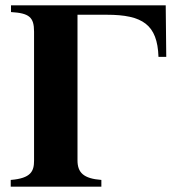

<svg xmlns="http://www.w3.org/2000/svg" viewBox="-20 -696 672 716"><path d="M598 -676H21V-651C89 -647 107 -632 107 -578V-97C107 -58 96 -31 20 -25V0H358V-25C292 -30 269 -52 269 -98V-641H378C512 -641 567 -604 571 -484H600Z"/></svg>

Font: XITS
Style: Bold
Weight: 700
Designer: MicroPress Inc., with final additions and corrections provided by Coen Hoffman, Elsevier (retired)
Version: Version 1.107